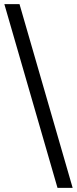

<svg xmlns="http://www.w3.org/2000/svg" viewBox="-20 -824 370 925"><path d="M257 81 1 -804H74L330 81Z"/></svg>

Font: Bitter Pro Medium
Style: Regular
Weight: 500
Designer: Sol Matas, and Bitter project Authors
Foundry: Sol Matas
Version: Version 1.010